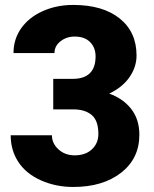

<svg xmlns="http://www.w3.org/2000/svg" viewBox="-20 -741 619 771"><path d="M193.8 -424.3H271.5Q363.8 -424.3 363.8 -514.6Q363.8 -549.8 341.8 -572Q319.8 -594.2 279.8 -594.2Q247.1 -594.2 222.9 -575.2Q198.7 -556.2 198.7 -527.8H34.2Q34.2 -584 65.4 -627.9Q96.7 -671.9 152.1 -696.5Q207.5 -721.2 273.9 -721.2Q392.6 -721.2 460.4 -667Q528.3 -612.8 528.3 -518.1Q528.3 -472.2 500.2 -431.4Q472.2 -390.6 418.5 -365.2Q475.1 -344.7 507.3 -303Q539.6 -261.2 539.6 -199.7Q539.6 -104.5 466.3 -47.4Q393.1 9.8 273.9 9.8Q204.1 9.8 144.3 -16.8Q84.5 -43.5 53.7 -90.6Q22.9 -137.7 22.9 -197.8H188.5Q188.5 -165 214.8 -141.1Q241.2 -117.2 279.8 -117.2Q323.2 -117.2 349.1 -141.4Q375 -165.5 375 -203.1Q375 -256.8 348.1 -279.3Q321.3 -301.8 273.9 -301.8H193.8Z"/></svg>

Font: TypoPRO Roboto
Style: Regular
Weight: 900
Designer: Google
Version: Version 2.136; 2016